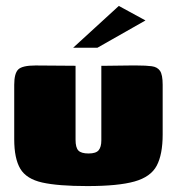

<svg xmlns="http://www.w3.org/2000/svg" viewBox="-20 -621 597 648"><path d="M235 -399V-149Q235 -123 244.5 -113Q254 -103 279 -103Q304 -103 313 -114Q322 -125 322 -147V-399Q323 -399 340 -399Q357 -399 379 -399.5Q401 -400 419.5 -400Q438 -400 442 -400Q473 -400 492 -397.5Q511 -395 520 -382Q529 -369 529 -335V-167Q529 -100 509 -62Q489 -24 434 -8.5Q379 7 275 7Q176 7 122.5 -5Q69 -17 48.5 -51.5Q28 -86 28 -151V-335Q28 -373 41.5 -386.5Q55 -400 100 -400Q134 -400 167.5 -399.5Q201 -399 235 -399ZM227 -460 381 -601 471 -552 309 -460Z"/></svg>

Font: Genos Thin Black
Style: Regular
Weight: 900
Version: Version 1.010